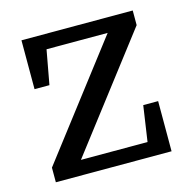

<svg xmlns="http://www.w3.org/2000/svg" viewBox="-85 -625 708 710"><g transform="rotate(-15 269.0 -270.0)"><path d="M410 -56 430 -192H487V0H44V-56L372 -484H138L114 -353H57V-540H483V-484L155 -56Z"/></g></svg>

Font: Domine
Style: Regular
Weight: 400
Designer: Pablo Impallari, Rodrigo Fuenzalida, Brenda Gallo
Foundry: Pablo Impallari, Rodrigo Fuenzalida, Brenda Gallo
Version: Version 2.000;September 19, 2022;FontCreator 14.0.0.2877 64-